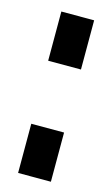

<svg xmlns="http://www.w3.org/2000/svg" viewBox="-80 -478 284 509"><g transform="rotate(15 62.5 -223.5)"><path d="M114 -137V-2H24V-137ZM114 -445V-310H24V-445Z"/></g></svg>

Font: Fundamental  Brigade Condensed
Style: Regular
Weight: 400
Width: 3
Designer: Peter Wiegel, original typeface by Carl Albert Fahrenwaldt 1901
Foundry: Peter Wiegel
Version: Version 0.000 2012 initial release